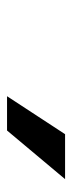

<svg xmlns="http://www.w3.org/2000/svg" viewBox="148 -966 202 537"><g transform="rotate(90 248.5 -698.0)"><path d="M249.6 -617.2H345.5L481.5 -779.5H355.8Z"/></g></svg>

Font: TID UI Semi Bold
Style: Italic
Weight: 600
Italic angle: -9.39999°
Designer: The TID Project Authors
Foundry: Bakken & Bæck
Version: Version 1.001;hotconv 1.0.109;makeotfexe 2.5.65596